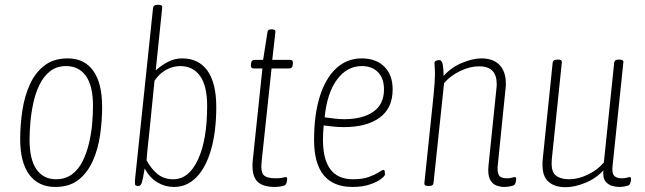

<svg xmlns="http://www.w3.org/2000/svg" viewBox="-20 -772 2684 799"><path d="M210 6Q140 6 102 -45Q64 -96 64 -193Q64 -252 73 -311.5Q82 -371 104 -420Q126 -469 164.5 -499Q203 -529 262 -529Q331 -529 368 -477.5Q405 -426 405 -327Q405 -269 396.5 -210Q388 -151 366 -102Q344 -53 306.5 -23.5Q269 6 210 6ZM213 -26Q252 -26 279.5 -46.5Q307 -67 324 -101.5Q341 -136 350.5 -176.5Q360 -217 363.5 -257.5Q367 -298 367 -331Q367 -415 337.5 -456Q308 -497 255 -497Q216 -497 189 -476Q162 -455 145 -420.5Q128 -386 119 -345Q110 -304 106.5 -263.5Q103 -223 103 -191Q103 -108 132 -67Q161 -26 213 -26Z M704 6Q667 6 635 -13Q603 -32 582 -71Q575 -28 570.5 -13Q566 2 556 2H553Q543 2 542 -5.5Q541 -13 542 -26L617 -740Q619 -752 636 -752H640Q657 -752 655 -740L628 -479Q651 -500 679 -514.5Q707 -529 738 -529Q807 -529 843.5 -477.5Q880 -426 880 -327Q880 -225 858.5 -150Q837 -75 797.5 -34.5Q758 6 704 6ZM701 -26Q766 -26 804 -108Q842 -190 842 -331Q842 -415 812.5 -456Q783 -497 730 -497Q699 -497 670.5 -481Q642 -465 623 -436L602 -227Q599 -198 595.5 -166.5Q592 -135 590 -105Q610 -68 636.5 -47Q663 -26 701 -26Z M1124 6Q1069 6 1047.5 -20.5Q1026 -47 1032 -106L1072 -487H1036Q1023 -487 1024 -501L1025 -509Q1026 -523 1041 -523H1075L1093 -638Q1094 -650 1109 -650H1112Q1128 -650 1126 -638L1113 -523H1187Q1200 -523 1199 -509L1198 -501Q1197 -487 1182 -487H1110L1069 -102Q1064 -56 1077.5 -43Q1091 -30 1127 -30Q1146 -30 1155.5 -32.5Q1165 -35 1170 -35Q1175 -35 1175 -28Q1175 -21 1173 -13.5Q1171 -6 1168 -3Q1164 1 1149.5 3.5Q1135 6 1124 6Z M1447 6Q1287 6 1287 -190Q1287 -295 1311 -371Q1335 -447 1379.5 -488Q1424 -529 1485 -529Q1545 -529 1579.5 -494.5Q1614 -460 1614 -400Q1614 -322 1560 -282.5Q1506 -243 1411 -243Q1387 -243 1365 -245.5Q1343 -248 1327 -250Q1324 -218 1324 -190Q1324 -26 1449 -26Q1488 -26 1514.5 -35.5Q1541 -45 1556 -55Q1571 -65 1576 -65Q1580 -65 1581 -59Q1582 -53 1582 -46Q1582 -40 1566 -27.5Q1550 -15 1519.5 -4.5Q1489 6 1447 6ZM1412 -276Q1489 -276 1533.5 -307Q1578 -338 1578 -400Q1578 -445 1553.5 -471Q1529 -497 1486 -497Q1424 -497 1382.5 -441Q1341 -385 1331 -284Q1351 -281 1371.5 -278.5Q1392 -276 1412 -276Z M2078 6Q2062 6 2045 -0.5Q2028 -7 2018.5 -26.5Q2009 -46 2013 -84L2046 -405Q2047 -410 2047 -414.5Q2047 -419 2047 -423Q2047 -458 2029.5 -477Q2012 -496 1973 -496Q1936 -496 1895 -476.5Q1854 -457 1828 -426L1784 -10Q1783 2 1765 2H1761Q1745 2 1746 -10L1784 -373Q1787 -402 1788.5 -425.5Q1790 -449 1790 -461Q1790 -482 1789 -494Q1788 -506 1788 -509Q1788 -517 1795.5 -519.5Q1803 -522 1808 -522Q1819 -522 1822.5 -503.5Q1826 -485 1826 -456Q1858 -492 1903 -510.5Q1948 -529 1983 -529Q2033 -529 2059 -501.5Q2085 -474 2085 -425Q2085 -421 2085 -415.5Q2085 -410 2084 -405L2051 -80Q2049 -55 2056.5 -42.5Q2064 -30 2089 -30Q2103 -30 2110.5 -32.5Q2118 -35 2123 -35Q2128 -35 2128 -28Q2128 -21 2126 -13.5Q2124 -6 2121 -3Q2117 1 2103 3.5Q2089 6 2078 6Z M2334 7Q2284 7 2258 -20Q2232 -47 2239 -114L2280 -512Q2282 -524 2299 -524H2303Q2320 -524 2318 -512L2277 -116Q2271 -61 2291 -43.5Q2311 -26 2349 -26Q2386 -26 2426.5 -45.5Q2467 -65 2493 -96L2536 -512Q2538 -524 2554 -524H2558Q2576 -524 2574 -512L2529 -80Q2526 -51 2536 -40.5Q2546 -30 2567 -30Q2581 -30 2588.5 -32.5Q2596 -35 2601 -35Q2606 -35 2606 -28Q2606 -21 2604 -13.5Q2602 -6 2599 -3Q2595 1 2581 3.5Q2567 6 2556 6Q2544 6 2527.5 1.5Q2511 -3 2499.5 -17.5Q2488 -32 2491 -63Q2460 -29 2415.5 -11Q2371 7 2334 7Z"/></svg>

Font: Asap Condensed Condensed Thin
Style: Italic
Weight: 100
Width: 3
Italic angle: -6°
Designer: Pablo Cosgaya
Foundry: Omnibus-Type
Version: Version 3.001; ttfautohint (v1.8.4.7-5d5b)